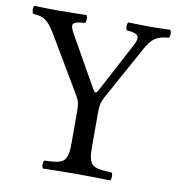

<svg xmlns="http://www.w3.org/2000/svg" viewBox="-75 -715 725 785"><g transform="rotate(10 287.5 -322.5)"><path d="M337 -122V-258C337 -288 338 -304 355 -334L474 -550C502 -601 524 -610 569 -614C575 -620 575 -641 569 -647C541 -646 509 -645 486 -645C463 -645 427 -646 395 -647C389 -641 389 -620 395 -614C439 -611 455 -601 434 -561L323 -352C315 -337 310 -338 301 -354L185 -559C161 -601 165 -611 221 -614C227 -620 227 -641 221 -647C185 -646 147 -645 107 -645C68 -645 35 -646 5 -647C-1 -641 0 -620 6 -614C48 -611 65 -605 100 -547L231 -326C249 -297 252 -286 252 -249V-122C252 -39 235 -34 155 -31C149 -25 149 -4 155 2C204 1 256 0 295 0C334 0 384 1 434 2C440 -4 440 -25 434 -31C354 -34 337 -39 337 -122Z"/></g></svg>

Font: Libertinus Math
Style: Regular
Weight: 400
Designer: Philipp H. Poll, Khaled Hosny
Foundry: Caleb Maclennan
Version: Version 7.050;RELEASE